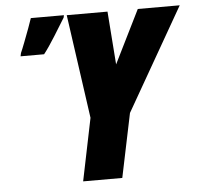

<svg xmlns="http://www.w3.org/2000/svg" viewBox="-51 -768 853 821"><g transform="rotate(-5 375.0 -357.5)"><path d="M273 0 328 -268 265 -714H440L457 -486L570 -714H750L498 -274L441 0ZM53 -556H154Q176 -584 204 -629Q232 -674 251 -705L253 -715H111Q107 -702 96 -672.5Q85 -643 73.5 -613Q62 -583 56 -570Z"/></g></svg>

Font: Noto Sans Display Condensed Black
Style: Italic
Weight: 900
Width: 3
Italic angle: -192°
Designer: Monotype Design Team
Foundry: Monotype Imaging Inc.
Version: Version 1.900